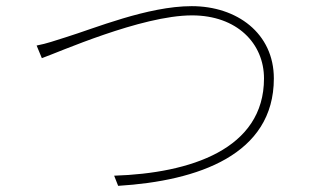

<svg xmlns="http://www.w3.org/2000/svg" viewBox="-20 -644 1040 624"><path d="M99 -496 116 -455C168 -473 439 -594 604 -594C750 -594 838 -503 838 -389C838 -159 599 -81 351 -73L364 -40C624 -56 870 -141 870 -389C870 -536 750 -624 603 -624C460 -624 285 -551 194 -523C155 -511 135 -503 99 -496Z"/></svg>

Font: Noto Sans CJK Thin
Style: Regular
Weight: 100
Designer: Ryoko NISHIZUKA (kana & ideographs); Paul D. Hunt (Latin, Greek & Cyrillic); Wenlong ZHANG (bopomofo); Sandoll Communica
Foundry: Adobe Systems Incorporated
Version: Version 1.000;PS 1;hotconv 1.0.78;makeotf.lib2.5.61930